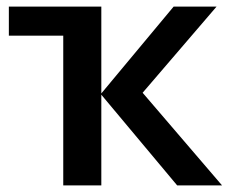

<svg xmlns="http://www.w3.org/2000/svg" viewBox="-20 -561 692 581"><path d="M171.4 -453.1H6.8V-541H286.6V-278.3L505.4 -541H635.3L411.6 -280.3L651.9 0H516.1L286.6 -274.4V0H171.4Z"/></svg>

Font: Viking Open Sans Light
Style: Bold
Weight: 600
Foundry: Ascender Corporation
Version: Version 2.001